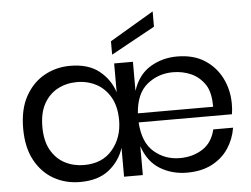

<svg xmlns="http://www.w3.org/2000/svg" viewBox="-54 -851 1214 927"><g transform="rotate(-5 553.0 -388.0)"><path d="M46 0ZM46 0ZM816 7Q744 7 686 -28Q628 -63 602 -140V0H511V-140Q491 -77 438.5 -35Q386 7 298 7Q228 7 171 -25Q114 -57 80 -119.5Q46 -182 46 -274Q46 -368 81 -430.5Q116 -493 173 -524.5Q230 -556 298 -556Q386 -556 438.5 -514Q491 -472 511 -409V-549H602V-408Q627 -485 685.5 -520.5Q744 -556 816 -556Q895 -556 949 -521.5Q1003 -487 1031.5 -430Q1060 -373 1060 -305Q1060 -276 1056 -255H604Q610 -157 663 -111.5Q716 -66 788 -66Q850 -66 897.5 -96Q945 -126 960 -190H1056Q1047 -135 1017.5 -90.5Q988 -46 937.5 -19.5Q887 7 816 7ZM969 -299Q969 -364 948 -401Q921 -444 879.5 -463Q838 -482 790 -482Q718 -482 664.5 -438.5Q611 -395 604 -299ZM324 -73Q413 -73 462 -131.5Q511 -190 511 -274Q511 -340 485.5 -385Q460 -430 417.5 -452.5Q375 -475 324 -475Q273 -475 231 -453Q189 -431 164 -386.5Q139 -342 139 -274Q139 -206 164 -161.5Q189 -117 231 -95Q273 -73 324 -73ZM505 -592V-657L718 -783V-709Z"/></g></svg>

Font: Ulagadi Sans
Style: Regular
Weight: 400
Designer: Ninad Kale (Devanagari), Jonny Pinhorn (Latin)
Foundry: Indian Type Foundry
Version: Version 3.01;March 29, 2020;FontCreator 12.0.0.2522 64-bit; 